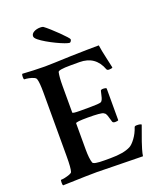

<svg xmlns="http://www.w3.org/2000/svg" viewBox="-154 -947 879 1048"><g transform="rotate(-20 285.0 -423.5)"><path d="M29.3 2.9Q26.4 0 26.4 -12.7Q26.4 -29.3 29.3 -29.3Q38.1 -29.3 52.2 -32.2Q66.4 -35.2 79.6 -40Q92.8 -44.9 94.7 -50.8Q101.6 -70.3 101.6 -139.6V-508.8Q101.6 -568.4 94.7 -588.9Q92.8 -596.7 80.6 -602.1Q68.4 -607.4 53.2 -610.4Q38.1 -613.3 28.3 -613.3Q24.4 -613.3 24.4 -627.9Q24.4 -641.6 28.3 -645.5Q60.5 -643.6 92.8 -642.1Q125 -640.6 158.2 -640.6Q179.7 -640.6 217.8 -642.1Q255.9 -643.6 309.6 -645.5Q418 -648.4 473.6 -648.4Q475.6 -633.8 479.5 -613.3Q483.4 -592.8 489.3 -567.4L502 -509.8Q497.1 -504.9 481.4 -504.9Q470.7 -504.9 467.8 -511.7Q435.5 -598.6 342.8 -598.6H292Q218.8 -598.6 217.8 -585.9Q211.9 -558.6 211.9 -506.8V-353.5Q211.9 -347.7 254.9 -347.7H309.6Q365.2 -347.7 377 -352.5Q387.7 -357.4 393.6 -386.7Q396.5 -399.4 399.4 -411.1Q400.4 -418 415 -418Q428.7 -418 433.6 -413.1V-228.5Q429.7 -224.6 415 -224.6Q402.3 -224.6 399.4 -232.4Q395.5 -246.1 392.6 -255.4Q389.6 -264.6 387.7 -271.5Q382.8 -282.2 381.8 -283.7Q380.9 -285.2 372.1 -291Q358.4 -298.8 282.2 -298.8Q211.9 -298.8 211.9 -291V-139.6Q211.9 -85.9 220.7 -60.5Q224.6 -47.9 287.1 -47.9H323.2Q400.4 -47.9 439.5 -68.4Q455.1 -76.2 474.6 -102.5Q494.1 -128.9 504.9 -162.1Q506.8 -168 518.6 -168Q540 -168 545.9 -162.1L514.6 -75.2Q508.8 -59.6 502 -35.6Q495.1 -11.7 493.2 2.9Q454.1 2.9 332 0Q270.5 -2 227.5 -2Q184.6 -2 159.2 -1ZM329.1 -715.8Q322.3 -715.8 302.2 -723.1Q282.2 -730.5 256.8 -742.7Q231.4 -754.9 208 -768.6Q184.6 -782.2 168.9 -794.9Q153.3 -807.6 153.3 -817.4Q153.3 -832 168.9 -840.8Q184.6 -849.6 206.1 -849.6Q217.8 -849.6 223.6 -846.7Q238.3 -835.9 257.8 -818.4Q277.3 -800.8 296.4 -782.2Q315.4 -763.7 328.1 -749.5Q340.8 -735.4 340.8 -732.4Q340.8 -726.6 336.9 -721.2Q333 -715.8 329.1 -715.8Z"/></g></svg>

Font: Crimson Text SemiBold
Style: Regular
Weight: 600
Designer: Sebastian Kosch
Foundry: Sebastian Kosch
Version: Version 1.100; ttfautohint (v1.8.4)